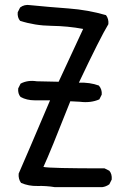

<svg xmlns="http://www.w3.org/2000/svg" viewBox="-20 -774 540 788"><path d="M205.1 -5.9Q169.9 -11.7 133.8 -10.7Q97.7 -9.8 66.4 -23.4Q54.7 -39.1 56.6 -61.5Q85.9 -127.9 185.5 -362.3Q154.3 -362.3 122.1 -362.3Q89.8 -362.3 64.5 -376Q52.7 -389.6 54.7 -411.1L64.5 -430.7Q93.8 -446.3 130.9 -440.4L220.7 -438.5L321.3 -655.3Q258.8 -667 190.9 -668Q123 -668.9 62.5 -688.5Q50.8 -702.1 52.7 -723.6L62.5 -743.2Q80.1 -756.8 103.5 -752.9Q181.6 -745.1 261.2 -739.3Q340.8 -733.4 415 -711.9Q426.8 -696.3 424.8 -674.8Q391.6 -620.1 303.7 -434.6Q348.6 -436.5 385.7 -422.9Q399.4 -407.2 397.5 -385.7L387.7 -366.2Q352.5 -350.6 307.6 -356.4L268.6 -358.4Q185.5 -147.5 158.2 -88.9Q183.6 -83 409.2 -83L428.7 -73.2Q440.4 -59.6 438.5 -37.1L428.7 -17.6Q415 -7.8 399.4 -5.9Z"/></svg>

Font: JasonHandwriting4
Style: Regular
Weight: 400
Version: Version 1.01.21